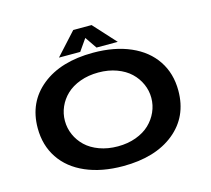

<svg xmlns="http://www.w3.org/2000/svg" viewBox="-121 -1017 1291 1173"><g transform="rotate(-15 525.0 -431.0)"><path d="M681.5 -731H547L496 -805.5L444 -731H309.5L437.5 -871.5H553.5ZM518 11Q383 11 282 -32.8Q181 -76.5 126.8 -157.8Q72.5 -239 72.5 -348Q72.5 -512 193 -609Q313.5 -706 518 -706Q653 -706 753.5 -662.2Q854 -618.5 908 -537.5Q962 -456.5 962 -348Q962 -183 842 -86Q722 11 518 11ZM518 -114Q581 -114 633.2 -133.2Q685.5 -152.5 719.5 -185Q753.5 -217.5 772.2 -259.5Q791 -301.5 791 -348Q791 -394 772.2 -436Q753.5 -478 719.5 -510.2Q685.5 -542.5 633.2 -561.8Q581 -581 518 -581Q454.5 -581 402 -561.8Q349.5 -542.5 315.5 -510.2Q281.5 -478 263 -436Q244.5 -394 244.5 -348Q244.5 -301.5 263 -259.5Q281.5 -217.5 315.5 -185Q349.5 -152.5 402 -133.2Q454.5 -114 518 -114Z"/></g></svg>

Font: League Mono Extended SemiBold
Style: Regular
Weight: 600
Width: 9
Designer: Tyler Finck
Foundry: The League of Moveable Type / Tyler Finck
Version: Version 2.210